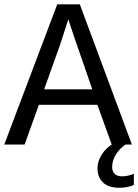

<svg xmlns="http://www.w3.org/2000/svg" viewBox="-20 -679 649 902"><path d="M504.9 0 437.5 -186.5H162.6L95.7 0H0L249 -658.7H355L599.6 0ZM300.8 -588.4 294.9 -569.3 261.2 -465.8 187.5 -259.3H413.6L329.1 -503.4ZM608.9 189.9Q578.1 203.1 541 203.1Q489.7 203.1 463.9 178.2Q438 153.3 438 111.8Q438 78.6 458.3 46.6Q478.5 14.6 513.7 -5.4H578.6Q547.4 12.2 527.1 42.7Q506.8 73.2 506.8 105.5Q506.8 126 518.8 137.7Q530.8 149.4 552.7 149.4Q579.1 149.4 608.9 137.7Z"/></svg>

Font: Cousine
Style: Regular
Weight: 400
Monospace: yes
Designer: Steve Matteson
Foundry: Monotype Imaging Inc.
Version: Version 1.21